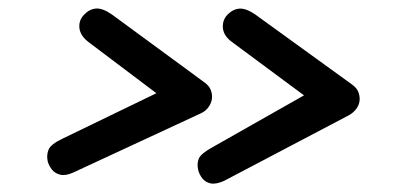

<svg xmlns="http://www.w3.org/2000/svg" viewBox="-20 -546 972 450"><path d="M152.5 -142Q134 -133.5 121.5 -136.5Q109 -139.5 102 -148.2Q95 -157 92 -167Q88.5 -182.5 93.8 -195.2Q99 -208 126.5 -221L346.5 -327.5L190 -445.5Q168.5 -461 166.2 -479.8Q164 -498.5 177.5 -512Q190 -525 205.5 -526Q221 -527 243 -511.5L459 -353Q470 -345 473.5 -336.2Q477 -327.5 477 -319Q477 -307.5 470 -296.8Q463 -286 451 -280.5ZM505 -122Q486 -113.5 473.5 -116.2Q461 -119 454 -128.2Q447 -137.5 444.5 -147.5Q441 -163 446.2 -174.8Q451.5 -186.5 479 -201.5L692.5 -322.5L526.5 -445.5Q504.5 -460.5 502.5 -479.5Q500.5 -498.5 513.5 -512Q526.5 -525 542 -525.8Q557.5 -526.5 579 -511.5L805 -348Q816 -340 819.5 -331.2Q823 -322.5 823 -314Q823 -302.5 816 -292.2Q809 -282 797 -275.5Z"/></svg>

Font: Edu AU VIC WA NT Pre Medium
Style: Regular
Weight: 500
Designer: Tina and Corey Anderson, Eben Sorkin, Mirko Velimirovic
Foundry: Google for Education
Version: Version 1.001